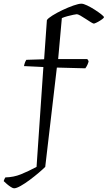

<svg xmlns="http://www.w3.org/2000/svg" viewBox="-84 -820 583 1040"><path d="M-8 200Q-14 200 -25 193Q-36 186 -46.5 177Q-57 168 -64 161Q-63 156 -60 150Q-57 144 -55 141Q-10 140 29.5 124Q69 108 114 84L151 -457L46 -462Q48 -473 51.5 -482Q55 -491 59 -496L155 -499L170 -711Q176 -721 200 -736Q224 -751 254.5 -765.5Q285 -780 313.5 -790Q342 -800 357 -800Q368 -800 388 -790.5Q408 -781 429 -767.5Q450 -754 464.5 -742.5Q479 -731 479 -727Q479 -723 469.5 -716Q460 -709 447.5 -702Q435 -695 425 -692Q421 -692 408.5 -699.5Q396 -707 380.5 -717.5Q365 -728 351.5 -735.5Q338 -743 332 -743Q328 -743 313.5 -740Q299 -737 282 -732.5Q265 -728 251 -722L231 -500H389L396 -489Q395 -481 389.5 -469Q384 -457 378 -450L224 -454L161 84Q148 97 125 116.5Q102 136 76.5 155Q51 174 28 187Q5 200 -8 200Z"/></svg>

Font: Texturina 12pt ExtraLight
Style: Regular
Weight: 250
Designer: Guillermo Torres Carreño
Foundry: Omnibus-Type
Version: Version 1.002